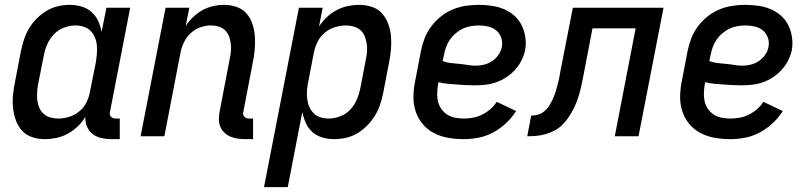

<svg xmlns="http://www.w3.org/2000/svg" viewBox="-20 -562 3340 792"><path d="M165 12Q137 12 112 3.5Q87 -5 70 -24Q53 -43 44.5 -68Q36 -93 33.5 -119.5Q31 -146 34 -174Q37 -202 43 -230L66 -350Q71 -374 78.5 -397.5Q86 -421 99 -443.5Q112 -466 131 -485Q150 -504 172.5 -517.5Q195 -531 219.5 -536.5Q244 -542 268 -542Q293 -542 316.5 -535Q340 -528 357.5 -512.5Q375 -497 385 -475.5Q395 -454 399 -430L419 -530H517L434 -102Q432 -96 433 -90.5Q434 -85 437.5 -81Q441 -77 446 -75Q451 -73 457 -73H474V12H440Q419 12 398.5 7.5Q378 3 362.5 -9Q347 -21 339 -39.5Q331 -58 332 -80Q319 -58 300 -40Q281 -22 258.5 -10Q236 2 212 7Q188 12 165 12ZM220 -73Q242 -73 265 -80Q288 -87 307 -102.5Q326 -118 336.5 -139.5Q347 -161 351 -183L375 -303Q378 -321 379.5 -339Q381 -357 379.5 -374.5Q378 -392 371.5 -407.5Q365 -423 354 -434.5Q343 -446 326 -451.5Q309 -457 291 -457Q268 -457 244 -448Q220 -439 202.5 -420.5Q185 -402 175 -379.5Q165 -357 161 -334L137 -214Q134 -197 133 -180Q132 -163 134 -147Q136 -131 142.5 -116.5Q149 -102 160.5 -92Q172 -82 187.5 -77.5Q203 -73 220 -73Z M1024 12H990Q974 12 958.5 9.5Q943 7 929.5 1Q916 -5 905 -15.5Q894 -26 888.5 -40Q883 -54 883 -70Q883 -86 886 -102L927 -316Q931 -333 932.5 -349.5Q934 -366 932 -382Q930 -398 924.5 -412.5Q919 -427 908 -437.5Q897 -448 882 -452.5Q867 -457 850 -457Q829 -457 807 -449.5Q785 -442 767.5 -426Q750 -410 739.5 -389Q729 -368 725 -347L658 0H560L663 -530H761L746 -455Q759 -475 777 -492Q795 -509 816 -520.5Q837 -532 859.5 -537Q882 -542 904 -542Q932 -542 957 -533Q982 -524 998 -505Q1014 -486 1022 -461Q1030 -436 1031.5 -409.5Q1033 -383 1030.5 -355.5Q1028 -328 1022 -300L984 -102Q982 -96 983 -90.5Q984 -85 987.5 -81Q991 -77 996 -75Q1001 -73 1007 -73H1024Z M1069 210 1213 -530H1311L1296 -453Q1310 -474 1328.5 -491.5Q1347 -509 1369 -520.5Q1391 -532 1414.5 -537Q1438 -542 1461 -542Q1489 -542 1514.5 -533.5Q1540 -525 1556.5 -506Q1573 -487 1582 -462Q1591 -437 1593 -410.5Q1595 -384 1592.5 -356Q1590 -328 1584 -300L1561 -180Q1556 -156 1548.5 -132.5Q1541 -109 1527.5 -86.5Q1514 -64 1495.5 -45Q1477 -26 1454.5 -12.5Q1432 1 1407 6.5Q1382 12 1358 12Q1333 12 1309.5 5Q1286 -2 1268.5 -17.5Q1251 -33 1241.5 -54.5Q1232 -76 1227 -100L1167 210ZM1336 -73Q1359 -73 1383 -82Q1407 -91 1424.5 -109.5Q1442 -128 1451.5 -150.5Q1461 -173 1466 -196L1489 -316Q1493 -333 1494 -350Q1495 -367 1492.5 -383Q1490 -399 1484 -413.5Q1478 -428 1466.5 -438Q1455 -448 1439.5 -452.5Q1424 -457 1407 -457Q1385 -457 1362 -450Q1339 -443 1320 -427.5Q1301 -412 1290.5 -390.5Q1280 -369 1275 -347L1252 -227Q1248 -209 1246.5 -191Q1245 -173 1247 -155.5Q1249 -138 1255.5 -122.5Q1262 -107 1273 -95.5Q1284 -84 1301 -78.5Q1318 -73 1336 -73Z M1893 12Q1860 12 1828.5 6.5Q1797 1 1770 -13Q1743 -27 1723.5 -50.5Q1704 -74 1694.5 -103Q1685 -132 1685.5 -164.5Q1686 -197 1693 -230L1716 -350Q1721 -376 1731 -402.5Q1741 -429 1758 -452Q1775 -475 1798 -493.5Q1821 -512 1847.5 -523Q1874 -534 1901 -538Q1928 -542 1954 -542Q1982 -542 2009 -538Q2036 -534 2059.5 -524Q2083 -514 2102 -497Q2121 -480 2132 -457.5Q2143 -435 2147 -408Q2151 -381 2146 -354Q2141 -332 2130.5 -311.5Q2120 -291 2104 -273.5Q2088 -256 2068 -243Q2048 -230 2026.5 -222.5Q2005 -215 1983 -212.5Q1961 -210 1939 -210Q1920 -210 1901 -211Q1882 -212 1863.5 -213.5Q1845 -215 1826 -216.5Q1807 -218 1789 -223L1787 -214Q1784 -195 1783.5 -177Q1783 -159 1787 -142.5Q1791 -126 1801 -112Q1811 -98 1825 -89Q1839 -80 1857 -76.5Q1875 -73 1893 -73Q1912 -73 1931 -76.5Q1950 -80 1968.5 -89Q1987 -98 2002.5 -111.5Q2018 -125 2029 -142L2109 -104Q2092 -77 2067.5 -54Q2043 -31 2014 -15.5Q1985 0 1954 6Q1923 12 1893 12ZM1943 -291Q1960 -291 1977.5 -295.5Q1995 -300 2010 -310Q2025 -320 2036 -335.5Q2047 -351 2050 -368Q2054 -388 2047.5 -406.5Q2041 -425 2027 -436.5Q2013 -448 1994 -452.5Q1975 -457 1955 -457Q1939 -457 1921.5 -454Q1904 -451 1888.5 -443.5Q1873 -436 1859 -424Q1845 -412 1835 -397Q1825 -382 1819.5 -366Q1814 -350 1811 -334L1806 -310Q1822 -304 1839 -302Q1856 -300 1874 -298.5Q1892 -297 1909 -294Q1926 -291 1943 -291Z M2516 0 2602 -445H2424L2388 -257Q2384 -239 2380.5 -220.5Q2377 -202 2372 -183.5Q2367 -165 2360.5 -147Q2354 -129 2345 -111.5Q2336 -94 2324.5 -77Q2313 -60 2298.5 -46Q2284 -32 2266.5 -23Q2249 -14 2229.5 -8.5Q2210 -3 2192 -1.5Q2174 0 2155 0L2171 -85Q2186 -85 2200.5 -89.5Q2215 -94 2227 -104.5Q2239 -115 2247 -128.5Q2255 -142 2261.5 -156Q2268 -170 2272 -184Q2276 -198 2280 -212.5Q2284 -227 2287 -241.5Q2290 -256 2292 -270L2343 -530H2717L2614 0Z M2993 12Q2960 12 2928.5 6.5Q2897 1 2870 -13Q2843 -27 2823.5 -50.5Q2804 -74 2794.5 -103Q2785 -132 2785.5 -164.5Q2786 -197 2793 -230L2816 -350Q2821 -376 2831 -402.5Q2841 -429 2858 -452Q2875 -475 2898 -493.5Q2921 -512 2947.5 -523Q2974 -534 3001 -538Q3028 -542 3054 -542Q3082 -542 3109 -538Q3136 -534 3159.5 -524Q3183 -514 3202 -497Q3221 -480 3232 -457.5Q3243 -435 3247 -408Q3251 -381 3246 -354Q3241 -332 3230.5 -311.5Q3220 -291 3204 -273.5Q3188 -256 3168 -243Q3148 -230 3126.5 -222.5Q3105 -215 3083 -212.5Q3061 -210 3039 -210Q3020 -210 3001 -211Q2982 -212 2963.5 -213.5Q2945 -215 2926 -216.5Q2907 -218 2889 -223L2887 -214Q2884 -195 2883.5 -177Q2883 -159 2887 -142.5Q2891 -126 2901 -112Q2911 -98 2925 -89Q2939 -80 2957 -76.5Q2975 -73 2993 -73Q3012 -73 3031 -76.5Q3050 -80 3068.5 -89Q3087 -98 3102.5 -111.5Q3118 -125 3129 -142L3209 -104Q3192 -77 3167.5 -54Q3143 -31 3114 -15.5Q3085 0 3054 6Q3023 12 2993 12ZM3043 -291Q3060 -291 3077.5 -295.5Q3095 -300 3110 -310Q3125 -320 3136 -335.5Q3147 -351 3150 -368Q3154 -388 3147.5 -406.5Q3141 -425 3127 -436.5Q3113 -448 3094 -452.5Q3075 -457 3055 -457Q3039 -457 3021.5 -454Q3004 -451 2988.5 -443.5Q2973 -436 2959 -424Q2945 -412 2935 -397Q2925 -382 2919.5 -366Q2914 -350 2911 -334L2906 -310Q2922 -304 2939 -302Q2956 -300 2974 -298.5Q2992 -297 3009 -294Q3026 -291 3043 -291Z"/></svg>

Font: Lode Dark
Style: Bold Italic
Weight: 700
Italic angle: -11°
Monospace: yes
Designer: Belleve Invis
Foundry: Belleve Invis
Version: Version 29.2.0; ttfautohint (v1.8.3)